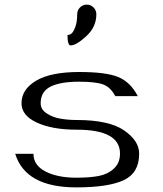

<svg xmlns="http://www.w3.org/2000/svg" viewBox="-20 -812 706 832"><path d="M397.5 -750Q397.5 -695.3 354 -655.3Q310.5 -615.2 286.1 -615.2Q272.5 -615.2 272.5 -660.2Q281.2 -660.2 289.6 -666.5Q297.9 -672.9 306.2 -694.8Q314.5 -716.8 314.5 -750Q314.5 -767.6 326.7 -779.8Q338.9 -792 355.5 -792Q373 -792 385.3 -779.8Q397.5 -767.6 397.5 -750ZM323.2 -500Q438.5 -500 491.7 -478.5Q544.9 -457 577.1 -395.5H479.5Q459 -434.6 426.3 -446.3Q393.6 -458 323.2 -458Q241.2 -458 198.7 -436.5Q156.2 -415 156.2 -364.3Q156.2 -337.9 182.1 -320.8Q208 -303.7 241.2 -297.9Q274.4 -292 312.5 -292Q452.1 -292 517.6 -247.1Q583 -202.1 583 -146.5V-145.5Q583 -62.5 516.1 -31.2Q449.2 0 310.5 0Q90.8 0 45.9 -145.5H125Q125 -95.7 177.2 -68.8Q229.5 -42 310.5 -42Q368.2 -42 407.2 -49.3Q446.3 -56.6 473.1 -81.1Q500 -105.5 500 -146.5Q500 -250 312.5 -250Q206.1 -250 139.6 -280.8Q73.2 -311.5 73.2 -364.3Q73.2 -424.8 136.7 -462.4Q200.2 -500 323.2 -500Z"/></svg>

Font: okolaks
Style: Regular
Weight: 500
Version: Version 000.6.0